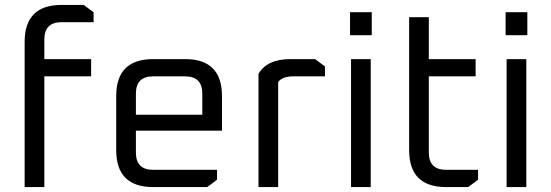

<svg xmlns="http://www.w3.org/2000/svg" viewBox="-20 -760 2238 780"><path d="M80.1 0V-589.8Q80.1 -740 230.3 -740H320.2L360.2 -710.1V-669.9H230.2Q160.1 -669.9 160.1 -599.8V-519.9H350.2V-449.8H160.1V0Z M452.1 -150.2V-369.7Q452.1 -519.9 602.3 -519.9H732.3Q881.8 -519.9 881.8 -369.7V-229.2H532.1V-140.2Q532.1 -70.1 602.2 -70.1H861.8V-29.9L821.7 0H602.3Q452.1 0 452.1 -150.2ZM532.1 -293.9H801.8V-379.7Q801.8 -449.8 731.7 -449.8H602.2Q532.1 -449.8 532.1 -379.7Z M1030.1 0V-460Q1065.3 -519.9 1160.3 -519.9H1260.2L1300.2 -490V-449.8H1171.1Q1128.5 -449.8 1110.1 -427.3V0Z M1402 -616.9V-710.5H1490.3V-616.9ZM1406.1 0V-519.9H1486.1V0Z M1642.1 -150.2V-690H1722.1V-519.9H1912.2V-449.8H1722.1V-140.2Q1722.1 -70.1 1792.2 -70.1H1922.2V-29.9L1882.2 0H1792.3Q1642.1 0 1642.1 -150.2Z M2034 -616.9V-710.5H2122.3V-616.9ZM2038.1 0V-519.9H2118.1V0Z"/></svg>

Font: Oxanium ExtraLight
Style: Regular
Weight: 200
Designer: Severin Meyer
Version: Version 2.000